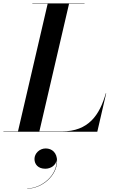

<svg xmlns="http://www.w3.org/2000/svg" viewBox="-66 -770 670 1122"><path d="M502.5 0 554.5 -225H552.5C516 -98 452 -2 295 -2H164L337.5 -748H428V-750H123V-748H212.5L39 -2H-46V0ZM135.5 159C135.5 190.5 157 216 198.5 216C231 216 261.5 196 265 163.5C270.5 254 177 331 93 331V332.5C178 332.5 267.5 258 267.5 171C267.5 123 238.5 97.5 201 97.5C165 97.5 135.5 126.5 135.5 159Z"/></svg>

Font: Bodoni* 96pt Medium
Style: Italic
Weight: 500
Italic angle: -13°
Version: Version 2.3